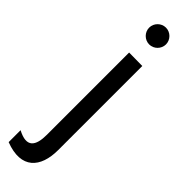

<svg xmlns="http://www.w3.org/2000/svg" viewBox="-324 -634 888 888"><g transform="rotate(45 120.5 -189.5)"><path d="M70 -587C70 -557 95 -532 125 -532C155 -532 180 -557 180 -587C180 -617 155 -642 125 -642C95 -642 70 -617 70 -587ZM86 98C86 171 61 209 -15 169V247C113 296 173 226 173 111V-439L86 -440Z"/></g></svg>

Font: Glacial Indifference
Style: Medium
Weight: 500
Version: Version 1.001